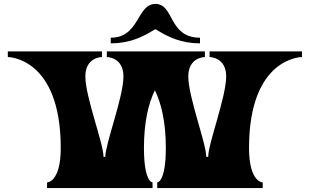

<svg xmlns="http://www.w3.org/2000/svg" viewBox="-20 -963 1586 983"><path d="M1004 -770C841 -770 873 -943 776 -943C679 -943 696 -770 547 -770V-741C640 -741 709 -772 772 -812H779C842 -772 910 -741 1004 -741ZM20 -700V-671C20 -671 291 -671 291 -205C291 -29 221 -29 221 -29V0H761V-29C761 -29 717 -29 717 -205C717 -338 740 -433 773 -501C806 -433 829 -338 829 -205C829 -29 785 -29 785 -29V0H1325V-29C1325 -29 1255 -29 1255 -205C1255 -671 1526 -671 1526 -671V-700H1053V-671C1053 -671 1138 -671 1138 -572C1138 -466 1046 -229 1046 -160C1046 -160 1041 -160 1041 -160H1036C1036 -229 944 -466 944 -572C944 -671 1029 -671 1029 -671V-700H527V-671C527 -671 612 -671 612 -572C612 -466 520 -229 519 -160C519 -160 515 -160 515 -160H510C510 -229 417 -466 417 -572C417 -671 502 -671 502 -671V-700Z"/></svg>

Font: Ouroboros
Style: Regular
Weight: 400
Designer: Ariel Martín Pérez
Foundry: Velvetyne Type Foundry
Version: Version 2.001;hotconv 1.0.109;makeotfexe 2.5.65596